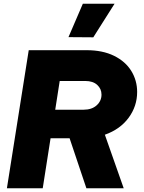

<svg xmlns="http://www.w3.org/2000/svg" viewBox="-20 -1009 771 1029"><path d="M424 -989H594L480 -809L347 -810ZM542 -287 643 0H443L353 -268H251L209 0H17L134 -740H444Q530 -740 591 -710Q652 -680 683.5 -629Q715 -578 715 -516Q715 -440 669.5 -378Q624 -316 542 -287ZM300 -575 276 -421H428Q472 -421 498 -444.5Q524 -468 524 -502Q524 -533 501 -554Q478 -575 437 -575Z"/></svg>

Font: Be Vietnam Black
Style: Italic
Weight: 900
Italic angle: -9°
Designer: Lam Bao; Tony Le; Vietanh Nguyen
Foundry: Yellow Type Foundry
Version: Version 5.000